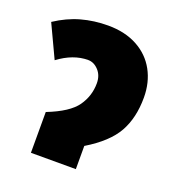

<svg xmlns="http://www.w3.org/2000/svg" viewBox="-110 -651 682 739"><g transform="rotate(20 231.5 -281.0)"><path d="M433 -348Q433 -265 400 -206Q367 -147 281 -95V0H97V-167Q184 -201 214 -243.5Q244 -286 244 -338Q244 -370 225 -390.5Q206 -411 182 -411Q121 -411 61 -366L-2 -500Q48 -533 100 -547.5Q152 -562 209 -562Q279 -562 329.5 -534.5Q380 -507 406.5 -458.5Q433 -410 433 -348Z"/></g></svg>

Font: Noto Sans Display Black Narrow
Style: Regular
Weight: 900
Width: 4
Designer: Monotype Design team
Foundry: Monotype Imaging Inc.
Version: Version 1.000